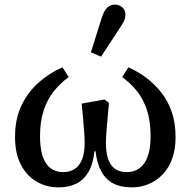

<svg xmlns="http://www.w3.org/2000/svg" viewBox="-20 -797 824 830"><path d="M233 13Q181 13 138 -12Q95 -37 70 -85.5Q45 -134 45 -205Q45 -284 73.5 -342.5Q102 -401 148.5 -441.5Q195 -482 250 -506L277 -464Q239 -436 211.5 -401Q184 -366 168.5 -318.5Q153 -271 153 -208Q153 -156 164.5 -121.5Q176 -87 198.5 -70Q221 -53 253 -53Q281 -53 302 -66Q323 -79 334.5 -107Q346 -135 346 -180Q346 -199 344 -224.5Q342 -250 339.5 -282Q337 -314 333 -349L432 -367L451 -352Q448 -318 445 -285.5Q442 -253 440 -225.5Q438 -198 438 -179Q438 -136 448 -108Q458 -80 478 -66.5Q498 -53 529 -53Q561 -53 584 -70.5Q607 -88 619 -122Q631 -156 631 -207Q631 -273 615.5 -320.5Q600 -368 572.5 -402.5Q545 -437 508 -464L535 -506Q574 -489 610.5 -462Q647 -435 676.5 -398Q706 -361 722.5 -313Q739 -265 739 -204Q739 -153 725 -113Q711 -73 685 -45Q659 -17 624.5 -2Q590 13 549 13Q503 13 470.5 -3.5Q438 -20 418.5 -55Q399 -90 393 -143H388Q383 -89 363 -54.5Q343 -20 310.5 -3.5Q278 13 233 13ZM373 -571 420 -721Q430 -751 443.5 -764Q457 -777 475 -777Q496 -777 509 -765Q522 -753 522 -733Q522 -718 515.5 -705Q509 -692 496 -673L417 -552Z"/></svg>

Font: Source Serif 4 Medium
Style: Regular
Weight: 500
Designer: Frank Grießhammer
Foundry: Adobe Systems Incorporated
Version: Version 4.004;hotconv 1.0.116;makeotfexe 2.5.65601